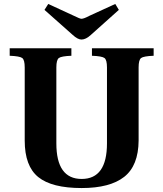

<svg xmlns="http://www.w3.org/2000/svg" viewBox="-20 -936 826 971"><path d="M205 -886 224 -916 354 -856Q384 -841 392 -841Q404 -841 432 -856L563 -916L581 -886L439 -759Q414 -736 392 -736Q373 -736 347 -760ZM29 -654V-692H341V-654Q290 -652 277.5 -642.5Q265 -633 265 -595V-211Q265 -31 393 -31Q521 -31 521 -211V-595Q521 -633 508.5 -642.5Q496 -652 445 -654V-692H757V-654Q706 -652 693.5 -642.5Q681 -633 681 -595V-225Q680 -98 608 -41.5Q536 15 393 15Q242 15 173.5 -40.5Q105 -96 105 -225V-595Q105 -633 92.5 -642.5Q80 -652 29 -654Z"/></svg>

Font: Heuristica
Style: Bold
Weight: 700
Version: Version 1.0.2